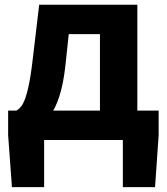

<svg xmlns="http://www.w3.org/2000/svg" viewBox="-20 -582 695 798"><path d="M29.6 195.8 13.8 -20.6V-122.2H639.4V-20.6L624.4 195.8H490.6V0H163.4V195.8ZM265.8 -440.2 250.8 -300.6Q234.8 -163.4 186.6 -99.9Q138.4 -36.4 63.2 -32L48 -122.2Q63.6 -130.6 74.7 -150Q85.8 -169.4 96.3 -213Q106.8 -256.6 116 -335.4L142.8 -562.4H550.8V-45.6H395.4V-440.2Z"/></svg>

Font: 寒蝉端黑体 Light
Style: Regular
Weight: 300
Designer: ChillDuanSans {Warren2060}; 
Source Han Sans {Ryoko NISHIZUKA 西塚涼子 (kana, bopomofo & ideographs); Paul D. Hunt (Latin, G
Foundry: ChillType&Adobe
Version: Version 1.300;Glyphs 3.3 (3306)